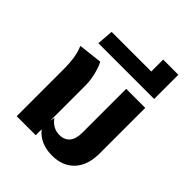

<svg xmlns="http://www.w3.org/2000/svg" viewBox="-237 -977 1127 1127"><g transform="rotate(45 327.0 -413.0)"><path d="M580 -568V-190Q580 -92 529.5 -37.5Q479 17 391 17Q292 17 239 -49V0H81V-187V-381Q81 -444 74 -485Q67 -526 53 -556L201 -573Q215 -550 227 -503.5Q239 -457 239 -413V-155V-120L245 -150Q258 -128 282 -113.5Q306 -99 336 -99Q377 -99 399.5 -125.5Q422 -152 422 -204V-568Z M125 -744H454V-843H580V-642H117Z"/></g></svg>

Font: FiraGOUPP
Style: Bold
Weight: 700
Designer: bBox Type
Foundry: bBox Type GmbH
Version: Version 1.001